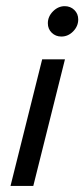

<svg xmlns="http://www.w3.org/2000/svg" viewBox="-20 -612 278 632"><path d="M14.6 0 118.8 -416.7H193.8L89.6 0ZM181.9 -491.7Q163.2 -491.7 150.3 -504.2Q137.5 -516.7 137.5 -535.4Q137.5 -557.6 154.5 -574.7Q171.5 -591.7 193.1 -591.7Q211.8 -591.7 224.7 -579.2Q237.5 -566.7 237.5 -547.9Q237.5 -525.7 220.8 -508.7Q204.2 -491.7 181.9 -491.7Z"/></svg>

Font: Afacad
Style: Italic
Weight: 400
Italic angle: -14°
Designer: Kristian Moeller
Foundry: Dicotype
Version: Version 1.000